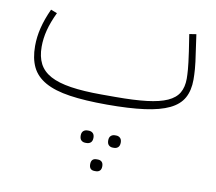

<svg xmlns="http://www.w3.org/2000/svg" viewBox="-77 -464 983 873"><g transform="rotate(10 414.5 -27.5)"><path d="M416 12Q314 12 243.5 1.5Q173 -9 129.5 -33.5Q86 -58 67 -97.5Q48 -137 48 -194Q48 -236 58.5 -278.5Q69 -321 91 -369L120 -358Q98 -312 88 -273Q78 -234 78 -196Q78 -150 94.5 -118Q111 -86 147 -66.5Q183 -47 241.5 -38Q300 -29 384 -29H448Q534 -29 592.5 -36Q651 -43 686.5 -59Q722 -75 737.5 -101.5Q753 -128 753 -167Q753 -183 751 -209Q749 -235 741 -291L729 -369L761 -374L772 -296Q776 -269 778.5 -250Q781 -231 782 -216.5Q783 -202 783.5 -190.5Q784 -179 784 -168Q784 -118 765 -83.5Q746 -49 702.5 -28Q659 -7 588.5 2.5Q518 12 416 12ZM476 200Q465 200 457.5 193Q450 186 450 171Q450 157 457.5 150Q465 143 476 143H482Q493 143 500.5 150Q508 157 508 171Q508 186 500.5 193Q493 200 482 200ZM413 319Q388 319 388 292Q388 265 413 265H419Q430 265 437 271.5Q444 278 444 292Q444 306 437 312.5Q430 319 419 319ZM350 200Q338 200 330.5 193Q323 186 323 171Q323 157 330.5 150Q338 143 350 143H355Q367 143 374.5 150Q382 157 382 171Q382 186 374.5 193Q367 200 355 200Z"/></g></svg>

Font: IBM Plex Sans Arabic ExtLt
Style: Regular
Weight: 200
Designer: Mike Abbink, Paul van der Laan, Pieter van Rosmalen, Wael Morcos, Khajak Apelian
Foundry: Bold Monday
Version: Version 1.2